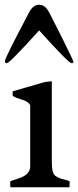

<svg xmlns="http://www.w3.org/2000/svg" viewBox="-20 -787 329 807"><path d="M23.9 0Q22.9 -3.9 22.9 -8.8V-24.4Q30.8 -28.8 44.9 -32.7Q59.1 -36.6 73.2 -43Q106.9 -58.6 106.9 -88.4V-345.2Q98.6 -359.4 78.6 -366Q58.6 -372.6 48.3 -376.2Q38.1 -379.9 32.7 -386.2Q32.7 -393.6 33.7 -403.3L168.9 -442.4L197.8 -445.3V-107.4Q197.8 -82 201.2 -67.9Q204.6 -53.7 213.9 -47.1Q223.1 -40.5 234.4 -36.9Q245.6 -33.2 256.6 -30.8Q267.6 -28.3 272.9 -24.4Q272.9 -12.7 272 0ZM280.3 -521.5Q268.6 -521.5 144.5 -659.2Q20.5 -521.5 8.8 -521.5Q0.5 -521.5 0.5 -529.8Q0.5 -538.6 50 -634.8Q99.6 -731 104.5 -739.3Q121.1 -767.1 144.5 -767.1Q169.9 -767.1 186 -735.8Q188.5 -730.5 197.3 -713.9Q206.1 -697.3 217.3 -674.8L241.2 -627.4Q288.6 -532.2 288.6 -526.9Q288.6 -521.5 280.3 -521.5Z"/></svg>

Font: RadleyRegular
Style: Regular
Weight: 400
Designer: vernon adams
Foundry: vernon adams
Version: Version 1.000;PS 001.001;hotconv 1.0.56